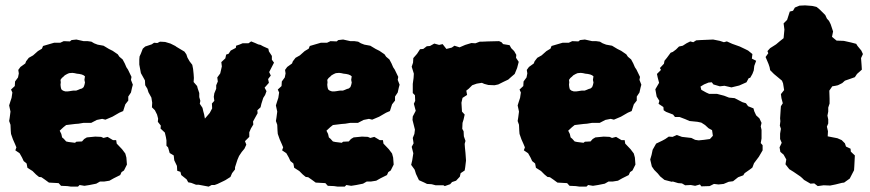

<svg xmlns="http://www.w3.org/2000/svg" viewBox="-20 -669 3236 714"><path d="M244 25 230 23 207 22 198 12 180 11 162 10 147 -1 134 -10 125 -11 114 -20 101 -33 82 -45 79 -61 68 -70 62 -83 53 -99 37 -110 41 -121 36 -133 28 -151 21 -171 20 -183 19 -205 14 -219 16 -231 19 -254 14 -277 19 -293 23 -305 26 -325 21 -336 35 -349 36 -366 47 -381 50 -396 48 -409 56 -420 74 -433 77 -441 87 -454 103 -463 121 -479 136 -488 140 -498 157 -503 181 -510H204L217 -516L240 -515L246 -520L264 -522L291 -516H306L320 -514L330 -508L343 -503L365 -499L385 -487L399 -480L418 -467L424 -458L436 -448L444 -433L450 -419L456 -410L469 -383L467 -372L474 -354L471 -343L467 -325L457 -310V-295L446 -281L438 -256L424 -250L398 -235L372 -224L360 -227L340 -223L319 -212H302H290L272 -209L259 -208L226 -204L216 -196L202 -183L208 -171L211 -158L217 -153L226 -143L235 -141L259 -138L264 -142L285 -143L293 -152L303 -158L334 -161L356 -160L365 -156L380 -160L400 -148H412L414 -135L434 -114L446 -98L450 -83L452 -57L441 -35L432 -29L427 -18L403 -6L387 3L368 6H352L338 14L313 19L294 22L276 19L270 25ZM223 -329H231L239 -330L245 -331L252 -332H263L271 -335L278 -338L285 -340L291 -345L294 -353L296 -362L294 -372L295 -379L296 -385L291 -389L284 -392L275 -394L266 -395L257 -397L249 -398L237 -397L230 -394L221 -389L216 -384L210 -379L205 -372L206 -363L205 -354L206 -345L208 -337L214 -332Z M756 25 719 18H709L691 11L680 9L674 -2L654 -18L651 -30L639 -34L638 -52L628 -73L626 -91L611 -100L605 -121L599 -127V-147L597 -159L593 -176L577 -191L578 -202L567 -216L568 -228L564 -243L556 -259L545 -270L546 -287L543 -306L532 -326L528 -339L520 -352L519 -370L509 -388L504 -397L498 -429V-448L499 -459L504 -470L511 -488L520 -496L544 -504L553 -510L565 -509L575 -514L594 -513L614 -507L632 -498L636 -495L651 -486L666 -477L673 -467L677 -455L685 -441L695 -428L698 -413L700 -394L701 -379L700 -364L713 -349L715 -341L721 -323V-308L725 -294L723 -283L733 -268L736 -255L739 -244L742 -228L754 -242L760 -249L769 -266L768 -284L777 -294L775 -309L777 -322L784 -339V-352L790 -366L788 -381L799 -396L805 -422L803 -438L818 -452L821 -466L830 -469L838 -481L857 -491L858 -499L870 -503L882 -508H904L914 -515L929 -509L940 -504L949 -502L958 -497L978 -488L980 -478L991 -461V-447L999 -436L981 -401L987 -388L977 -375L980 -361L964 -343L971 -330L966 -316L959 -305L952 -283L949 -270L937 -259L938 -248L928 -230L921 -217L922 -206L913 -191L907 -177V-160L891 -144L896 -131L889 -116L879 -104L869 -89L863 -75L854 -47V-39L843 -25L837 -11L818 1L812 4L789 15L778 19H767Z M1236 25 1222 23 1199 22 1190 12 1172 11 1154 10 1139 -1 1126 -10 1117 -11 1106 -20 1093 -33 1074 -45 1071 -61 1060 -70 1054 -83 1045 -99 1029 -110 1033 -121 1028 -133 1020 -151 1013 -171 1012 -183 1011 -205 1006 -219 1008 -231 1011 -254 1006 -277 1011 -293 1015 -305 1018 -325 1013 -336 1027 -349 1028 -366 1039 -381 1042 -396 1040 -409 1048 -420 1066 -433 1069 -441 1079 -454 1095 -463 1113 -479 1128 -488 1132 -498 1149 -503 1173 -510H1196L1209 -516L1232 -515L1238 -520L1256 -522L1283 -516H1298L1312 -514L1322 -508L1335 -503L1357 -499L1377 -487L1391 -480L1410 -467L1416 -458L1428 -448L1436 -433L1442 -419L1448 -410L1461 -383L1459 -372L1466 -354L1463 -343L1459 -325L1449 -310V-295L1438 -281L1430 -256L1416 -250L1390 -235L1364 -224L1352 -227L1332 -223L1311 -212H1294H1282L1264 -209L1251 -208L1218 -204L1208 -196L1194 -183L1200 -171L1203 -158L1209 -153L1218 -143L1227 -141L1251 -138L1256 -142L1277 -143L1285 -152L1295 -158L1326 -161L1348 -160L1357 -156L1372 -160L1392 -148H1404L1406 -135L1426 -114L1438 -98L1442 -83L1444 -57L1433 -35L1424 -29L1419 -18L1395 -6L1379 3L1360 6H1344L1330 14L1305 19L1286 22L1268 19L1262 25ZM1215 -329H1223L1231 -330L1237 -331L1244 -332H1255L1263 -335L1270 -338L1277 -340L1283 -345L1286 -353L1288 -362L1286 -372L1287 -379L1288 -385L1283 -389L1276 -392L1267 -394L1258 -395L1249 -397L1241 -398L1229 -397L1222 -394L1213 -389L1208 -384L1202 -379L1197 -372L1198 -363L1197 -354L1198 -345L1200 -337L1206 -332Z M1600 20 1585 16 1568 15 1558 10 1538 1 1527 -22 1522 -38 1509 -56 1513 -73 1517 -99 1511 -123 1518 -136 1515 -156 1521 -171 1523 -187 1514 -223 1515 -236 1526 -257 1519 -283 1524 -294 1523 -315 1515 -323V-357L1518 -379L1519 -395L1511 -421L1516 -436L1517 -453L1531 -469L1542 -486L1554 -487L1567 -497L1579 -498L1595 -507L1613 -502L1626 -505L1640 -487L1660 -492L1670 -499L1689 -493L1710 -502L1733 -509L1748 -508L1764 -514H1772L1795 -515L1836 -516L1845 -512L1851 -505L1875 -501L1881 -490L1892 -479L1900 -465L1899 -454L1909 -439L1903 -416L1894 -394L1880 -382L1870 -373L1853 -365L1833 -355L1819 -352L1796 -353L1781 -357L1772 -361L1753 -358L1736 -352L1723 -339L1714 -332L1717 -316L1700 -305L1696 -287L1698 -254L1708 -243L1704 -225L1700 -212L1699 -190L1704 -181L1705 -162L1711 -145L1708 -134L1709 -120L1711 -100L1713 -72L1710 -47L1708 -35L1693 -25L1690 -12L1676 3L1661 8L1654 16L1634 23L1629 20Z M2135 25 2121 23 2098 22 2089 12 2071 11 2053 10 2038 -1 2025 -10 2016 -11 2005 -20 1992 -33 1973 -45 1970 -61 1959 -70 1953 -83 1944 -99 1928 -110 1932 -121 1927 -133 1919 -151 1912 -171 1911 -183 1910 -205 1905 -219 1907 -231 1910 -254 1905 -277 1910 -293 1914 -305 1917 -325 1912 -336 1926 -349 1927 -366 1938 -381 1941 -396 1939 -409 1947 -420 1965 -433 1968 -441 1978 -454 1994 -463 2012 -479 2027 -488 2031 -498 2048 -503 2072 -510H2095L2108 -516L2131 -515L2137 -520L2155 -522L2182 -516H2197L2211 -514L2221 -508L2234 -503L2256 -499L2276 -487L2290 -480L2309 -467L2315 -458L2327 -448L2335 -433L2341 -419L2347 -410L2360 -383L2358 -372L2365 -354L2362 -343L2358 -325L2348 -310V-295L2337 -281L2329 -256L2315 -250L2289 -235L2263 -224L2251 -227L2231 -223L2210 -212H2193H2181L2163 -209L2150 -208L2117 -204L2107 -196L2093 -183L2099 -171L2102 -158L2108 -153L2117 -143L2126 -141L2150 -138L2155 -142L2176 -143L2184 -152L2194 -158L2225 -161L2247 -160L2256 -156L2271 -160L2291 -148H2303L2305 -135L2325 -114L2337 -98L2341 -83L2343 -57L2332 -35L2323 -29L2318 -18L2294 -6L2278 3L2259 6H2243L2229 14L2204 19L2185 22L2167 19L2161 25ZM2114 -329H2122L2130 -330L2136 -331L2143 -332H2154L2162 -335L2169 -338L2176 -340L2182 -345L2185 -353L2187 -362L2185 -372L2186 -379L2187 -385L2182 -389L2175 -392L2166 -394L2157 -395L2148 -397L2140 -398L2128 -397L2121 -394L2112 -389L2107 -384L2101 -379L2096 -372L2097 -363L2096 -354L2097 -345L2099 -337L2105 -332Z M2451 0 2435 -13 2426 -24 2413 -37 2404 -50 2398 -76 2403 -93 2407 -112 2420 -135 2443 -146 2454 -152 2467 -161 2481 -160 2497 -167 2516 -160 2551 -156 2565 -149 2578 -147 2598 -149 2620 -152 2631 -164 2628 -185 2615 -192 2602 -204 2588 -213 2574 -216 2544 -219 2528 -226 2507 -234H2490L2483 -243L2457 -253L2448 -259L2447 -271L2429 -283L2432 -294L2422 -310L2417 -337L2431 -361L2426 -380L2423 -394L2438 -409L2434 -416L2449 -432L2451 -443L2460 -454L2474 -473L2482 -476L2494 -485L2505 -496L2519 -499L2533 -508L2547 -515L2558 -512L2569 -519L2585 -520L2632 -522L2657 -517L2672 -512L2683 -515L2703 -506L2731 -496L2752 -486L2762 -481L2778 -468L2776 -451L2792 -443L2785 -424L2783 -407L2778 -394L2770 -380L2764 -378L2756 -363L2738 -355L2729 -351L2700 -344L2674 -350L2657 -348L2633 -355L2627 -363L2615 -362L2598 -355L2585 -347L2588 -335L2606 -325L2617 -320H2646L2673 -313L2691 -306L2712 -304L2741 -289L2754 -285L2762 -274L2782 -266L2785 -255L2792 -240L2804 -229L2812 -212L2809 -199L2812 -186V-154L2809 -137L2816 -129V-110L2802 -86L2784 -62L2778 -46L2769 -39L2749 -25L2744 -17L2725 -10L2706 5L2690 7L2671 15L2652 17L2635 15L2619 23L2588 24L2583 17L2565 22L2549 19L2528 20L2516 13L2502 12L2482 6L2478 7Z M3021 23 3008 13 2994 14 2970 0 2963 -7 2956 -13 2931 -30 2915 -40 2901 -58 2904 -76 2894 -94 2882 -104 2879 -121 2887 -138 2881 -152V-172L2884 -190L2880 -202L2882 -218L2881 -229L2883 -260L2884 -274L2891 -285L2886 -304L2884 -319L2896 -334L2892 -359L2888 -369L2858 -394L2844 -408L2842 -419L2838 -431L2827 -457L2837 -471L2834 -479L2844 -490L2866 -504L2879 -515L2894 -527L2897 -559L2894 -582L2907 -595L2917 -626L2929 -629L2936 -641L2953 -648L2974 -649L3000 -647L3017 -643L3029 -633L3049 -613L3055 -600L3063 -591L3069 -579L3078 -552L3074 -532L3091 -518L3118 -517L3145 -511L3164 -506L3169 -498L3183 -481L3189 -468L3182 -453L3184 -427L3185 -410L3167 -394L3159 -382L3145 -377L3122 -369L3112 -360L3096 -352L3087 -350L3075 -348L3064 -332L3065 -302V-284L3060 -269V-254L3057 -239L3060 -225V-210L3055 -198L3059 -181L3058 -162L3094 -155L3110 -148L3122 -136L3126 -124L3143 -116L3144 -105L3159 -91L3157 -51L3156 -36L3140 -5L3119 10L3111 11L3087 17L3067 21L3043 20Z"/></svg>

Font: Winky Rough ExtraBold
Style: Regular
Weight: 800
Designer: Simon Atzbach
Foundry: typofactur
Version: Version 1.206; ttfautohint (v1.8.4.7-5d5b)